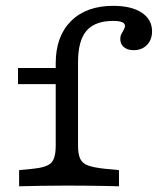

<svg xmlns="http://www.w3.org/2000/svg" viewBox="-20 -651 551 671"><path d="M213.7 -2.4Q161.1 -2.4 122.4 -1.6Q83.8 -0.8 46.8 0V-56.5L94.2 -61.1Q143 -65.8 158.8 -81.8Q174.7 -97.7 174.7 -141.5V-206.7H252.7V-141.5Q252.7 -112.1 260.5 -95.7Q268.4 -79.4 288.7 -72.3Q309.1 -65.1 346.6 -61.2L395.8 -56.5V0Q369.4 -0.8 341.9 -1.2Q314.5 -1.6 283.2 -2Q251.9 -2.4 213.7 -2.4ZM174.7 -206.7V-429.7Q174.7 -524 228.1 -577.3Q281.5 -630.6 375.8 -630.6Q439.4 -630.6 475.4 -606.7Q511.4 -582.8 511.4 -541.5Q511.4 -512.2 493.7 -494Q476 -475.7 447.1 -475.7Q425.7 -475.7 413 -486.2Q400.4 -496.7 400.4 -514.4Q400.4 -525 404.5 -532.7Q408.5 -540.4 412.6 -547.3Q416.7 -554.2 416.7 -560.6Q416.7 -577.9 375.5 -577.9Q311.9 -577.9 282.3 -543.4Q252.7 -508.8 252.7 -434.2V-206.7ZM42.9 -356.9V-413.4H214.9V-356.9Z"/></svg>

Font: Playfair 5pt SemiExpanded Light
Style: Regular
Weight: 300
Width: 6
Designer: Claus Eggers Sørensen
Foundry: Claus Eggers Sørensen
Version: Version 2.203